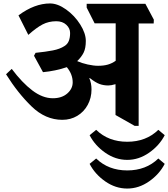

<svg xmlns="http://www.w3.org/2000/svg" viewBox="-20 -691 974 1112"><path d="M15 0ZM870 -555H783V38H760L649 -25V-203H647Q624 -196 607 -196Q580 -196 556.5 -204.5Q533 -213 500 -239H497Q510 -209 510 -173Q510 -124 488 -83.5Q466 -43 427.5 -20Q389 3 341 3Q243 3 163 -74.5Q83 -152 15 -261L48 -292Q108 -212 167.5 -167Q227 -122 286 -122Q338 -122 369.5 -149.5Q401 -177 401 -214Q401 -261 367 -302Q302 -280 229 -273L177 -368L186 -385Q245 -391 286 -399Q327 -407 353 -424Q371 -435 378.5 -454Q386 -473 386 -500Q386 -527 364 -547.5Q342 -568 306 -568Q262 -568 226.5 -549.5Q191 -531 144 -489L87 -602Q180 -671 270 -671Q314 -671 363 -636Q412 -601 444.5 -549.5Q477 -498 477 -454Q477 -412 464.5 -386.5Q452 -361 427 -337Q454 -325 488 -317.5Q522 -310 548 -310Q581 -310 605 -317Q629 -324 650 -339V-556H528L482 -647V-669H822L871 -577ZM897 61 934 92Q903 152 843.5 193.5Q784 235 717 235Q649 235 589.5 193.5Q530 152 499 92L537 61Q608 130 717 130Q826 130 897 61ZM897 227 934 258Q903 318 843.5 359.5Q784 401 717 401Q649 401 589.5 359.5Q530 318 499 258L537 227Q608 296 717 296Q826 296 897 227Z"/></svg>

Font: Martel Heavy
Style: Regular
Weight: 900
Designer: Dan Reynolds
Foundry: Dan Reynolds
Version: Version 1.001; ttfautohint (v1.1) -l 5 -r 5 -G 72 -x 0 -D la